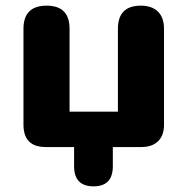

<svg xmlns="http://www.w3.org/2000/svg" viewBox="-20 -520 663 679"><path d="M311 139Q242 139 242 68V0H142Q63 0 63 -79V-418Q63 -500 145 -500Q226 -500 226 -418V-125H397V-418Q397 -500 478 -500Q517 -500 538.5 -479Q560 -458 560 -418V-79Q560 -41 539 -20.5Q518 0 480 0H379V68Q379 139 311 139Z"/></svg>

Font: Chiron GoRound TC EB
Style: Regular
Weight: 700
Designer: Ryoko NISHIZUKA 西塚涼子 (kana, bopomofo & ideographs); Paul D. Hunt (Latin, Greek & Cyrillic); Sandoll Communications 산돌커뮤니
Foundry: Adobe
Version: Version 1.000;hotconv 1.1.1;makeotfexe 2.6.0